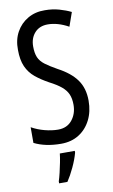

<svg xmlns="http://www.w3.org/2000/svg" viewBox="-102 -776 617 1049"><g transform="rotate(-10 206.5 -251.5)"><path d="M375 -196Q375 -136 351.5 -89.5Q328 -43 286 -16.5Q244 10 187 10Q100 10 38 -21V-108Q72 -89 111 -79Q150 -69 184 -69Q234 -69 262 -104Q290 -139 290 -188Q290 -223 279.5 -247Q269 -271 245 -291Q221 -311 180 -332Q138 -355 107 -380.5Q76 -406 59.5 -443Q43 -480 43 -536Q42 -592 65.5 -634.5Q89 -677 130.5 -701Q172 -725 225 -724Q267 -724 304 -713.5Q341 -703 369 -689L342 -612Q282 -645 227 -645Q181 -645 154.5 -615.5Q128 -586 128 -540Q128 -503 138 -479.5Q148 -456 172.5 -437.5Q197 -419 238 -396Q308 -359 341.5 -312Q375 -265 375 -196ZM253 71Q243 108 223.5 149.5Q204 191 184 221H138V210Q144 192 150.5 164.5Q157 137 162.5 109Q168 81 170 61H253Z"/></g></svg>

Font: Noto Sans ExtraCondensed
Style: Regular
Weight: 400
Width: 2
Designer: Monotype Design Team
Foundry: Monotype Imaging Inc.
Version: Version 2.013; ttfautohint (v1.8.4.7-5d5b)